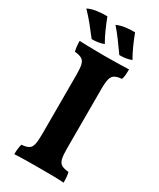

<svg xmlns="http://www.w3.org/2000/svg" viewBox="-229 -930 828 1001"><g transform="rotate(30 185.0 -429.5)"><path d="M116.4 -518.7Q116.4 -558.5 111.2 -578.5Q106 -598.6 91.5 -606.9Q77 -615.2 49.5 -617.7Q46 -629.4 44.2 -646.1Q42.4 -662.9 42.4 -679Q60.4 -678 86.9 -677.5Q113.5 -677 142.3 -676.5Q171.1 -676 193.7 -676Q216.8 -676 243 -676.5Q269.3 -677 294.5 -677.5Q319.8 -678 339.8 -679Q339.8 -662.3 338.8 -647.2Q337.8 -632 332.7 -617.7Q306.2 -615.7 291.5 -607.4Q276.7 -599.2 271.3 -578.8Q265.8 -558.5 265.8 -518.7V-158.3Q265.8 -118.5 271.3 -97.4Q276.7 -76.3 291.7 -68.3Q306.7 -60.3 333.2 -58.3Q336.7 -47.7 338.3 -30.9Q339.8 -14.1 339.8 3Q314 1 277 0.5Q239.9 0 198.9 0Q157.9 0 115.5 0.5Q73.1 1 42.4 3Q42.4 -13.1 44.5 -30.1Q46.5 -47.1 50 -58.3Q77 -60.3 91.5 -68.3Q106 -76.3 111.2 -97.4Q116.4 -118.5 116.4 -158.3ZM91.8 -718.3Q65.9 -752.6 41.1 -783.1Q16.3 -813.6 -11.8 -842.7Q11 -854.3 42.8 -858.6Q74.6 -863 103.8 -862Q114.8 -832.6 130.5 -797Q146.1 -761.5 164.2 -730.1Q148.4 -724 131.3 -721.2Q114.2 -718.3 91.8 -718.3ZM258.4 -718.3Q234.1 -753.1 211.1 -784.1Q188.1 -815.2 162.5 -844.8Q183.7 -854.8 213.5 -858.9Q243.2 -863 270.4 -862Q281.4 -832.6 297 -797Q312.7 -761.5 330.8 -730.1Q315 -724 297.9 -721.2Q280.8 -718.3 258.4 -718.3Z"/></g></svg>

Font: Vollkorn
Style: Regular
Weight: 400
Designer: Friedrich Althausen
Foundry: Friedrich Althausen
Version: Version 5.001